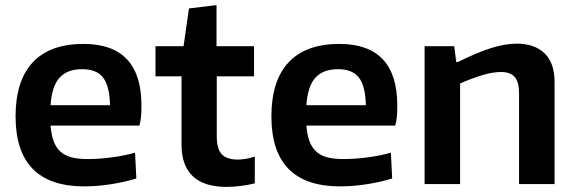

<svg xmlns="http://www.w3.org/2000/svg" viewBox="-20 -721 2255 752"><path d="M310 9Q41 9 41 -265Q41 -405 108.5 -477Q176 -549 307 -549Q534 -549 534 -308Q534 -284 532.5 -265Q531 -246 526 -229H178Q181 -192 190.5 -167Q200 -142 217.5 -126.5Q235 -111 261 -104.5Q287 -98 324 -98Q366 -98 416.5 -104.5Q467 -111 509 -123L514 -22Q469 -8 415 0.5Q361 9 310 9ZM302 -450Q243 -450 213 -416.5Q183 -383 178 -309H411Q409 -385 383.5 -417.5Q358 -450 302 -450Z M867 11Q779 11 735 -31Q691 -73 691 -154V-422H589V-540H699L720 -688L828 -701V-540H975V-422H829V-186Q829 -138 848.5 -117Q868 -96 912 -96Q942 -96 978 -108V-3Q955 3 925.5 7Q896 11 867 11Z M1312 9Q1043 9 1043 -265Q1043 -405 1110.5 -477Q1178 -549 1309 -549Q1536 -549 1536 -308Q1536 -284 1534.5 -265Q1533 -246 1528 -229H1180Q1183 -192 1192.5 -167Q1202 -142 1219.5 -126.5Q1237 -111 1263 -104.5Q1289 -98 1326 -98Q1368 -98 1418.5 -104.5Q1469 -111 1511 -123L1516 -22Q1471 -8 1417 0.5Q1363 9 1312 9ZM1304 -450Q1245 -450 1215 -416.5Q1185 -383 1180 -309H1413Q1411 -385 1385.5 -417.5Q1360 -450 1304 -450Z M1643 -540H1759L1767 -478H1773Q1850 -516 1904 -533Q1958 -550 2004 -550Q2074 -550 2113 -512Q2152 -474 2152 -401V0H2013V-354Q2013 -400 1996 -419.5Q1979 -439 1942 -439Q1910 -439 1868.5 -426.5Q1827 -414 1782 -394V0H1643Z"/></svg>

Font: Encode Sans Normal
Style: SemiBold
Weight: 600
Designer: Pablo Impallari, Andres Torresi
Foundry: Pablo Impallari, Andres Torresi
Version: Version 1.000; ttfautohint (v1.00) -l 8 -r 50 -G 200 -x 14 -